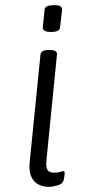

<svg xmlns="http://www.w3.org/2000/svg" viewBox="-20 -719 330 745"><path d="M169 6Q148 6 129.5 -3Q111 -12 101 -34.5Q91 -57 96 -98L137 -507Q139 -525 169 -525H173Q203 -525 201 -507L160 -95Q158 -71 164 -60Q170 -49 190 -49Q204 -49 212.5 -52Q221 -55 226 -55Q231 -55 231 -48Q231 -45 230 -36.5Q229 -28 226 -17Q222 -5 203 0.5Q184 6 169 6ZM178 -595Q145 -595 146 -613L153 -681Q154 -699 189 -699Q208 -699 214.5 -694.5Q221 -690 221 -681L213 -613Q212 -595 178 -595Z"/></svg>

Font: Asap Expanded Expanded Light
Style: Italic
Weight: 300
Width: 7
Italic angle: -6°
Designer: Pablo Cosgaya
Foundry: Omnibus-Type
Version: Version 3.001; ttfautohint (v1.8.4.7-5d5b)